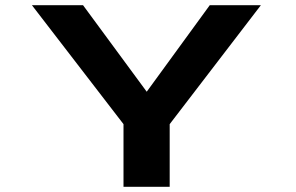

<svg xmlns="http://www.w3.org/2000/svg" viewBox="-20 -720 1140 740"><path d="M456 0V-241.5L103 -700H300L545.5 -366.5L788.5 -700H985.5L634 -241.5V0Z"/></svg>

Font: Trispace Expanded
Style: Bold
Weight: 700
Width: 7
Designer: Tyler Finck
Foundry: Etcetera Type Company
Version: Version 1.210; ttfautohint (v1.8.3)